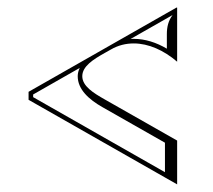

<svg xmlns="http://www.w3.org/2000/svg" viewBox="-20 -552 560 504"><path d="M443 -532 55 -311V-290L445 -68V-183L255 -291C225 -308 196 -326 196 -352C196 -378 224.9 -396.1 255 -413L271 -422C290 -433 310 -438 331 -438C370 -438 410 -420 445 -390V-532ZM189.3 -373.7C186.1 -367.1 184 -359.5 184 -352C184 -317.3 213.2 -290.9 249.1 -270.6L413 -177.4V-100L67 -297V-304ZM322.9 -449.8 433 -512.5C421.9 -497.7 418 -481.3 418 -462.5V-424.2C390.3 -440.6 360.8 -450 331 -450C328.5 -450 325.6 -449.9 322.9 -449.8Z"/></svg>

Font: SortefaxS01
Style: Medium
Weight: 500
Designer: gluk
Foundry: gluk
Version: Version 0.261